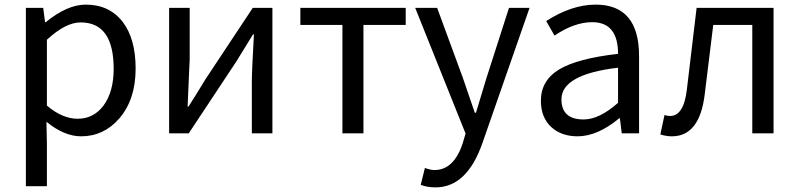

<svg xmlns="http://www.w3.org/2000/svg" viewBox="-20 -577 3459 831"><path d="M92 -543H167L175 -481H178Q271 -557 351 -557Q454 -557 512 -481Q567 -408 567 -280Q567 -146 496 -64Q429 13 331 13Q258 13 181 -50L183 45V229H92ZM428 -120Q472 -180 472 -279Q472 -480 329 -480Q264 -480 183 -405V-120Q250 -63 316 -63Q385 -63 428 -120Z M712 -543H801V-316Q801 -326 792 -116H796Q832 -172 868 -232L1074 -543H1159V0H1070V-227Q1070 -268 1079 -428H1075L1003 -311L797 0H712Z M1462 -469H1280V-543H1736V-469H1553V0H1462Z M1801 223 1819 150Q1844 159 1860 159Q1945 159 1983 42L1995 1L1777 -543H1872L1983 -241Q2021 -128 2035 -89H2040L2086 -241L2183 -543H2272L2067 45Q2000 234 1865 234Q1828 234 1801 223Z M2366 -27Q2321 -69 2321 -141Q2321 -229 2401 -277Q2480 -324 2655 -344Q2655 -481 2543 -481Q2466 -481 2380 -423L2344 -486Q2455 -557 2558 -557Q2746 -557 2746 -334V0H2671L2663 -65H2660Q2566 13 2480 13Q2410 13 2366 -27ZM2655 -132V-284Q2410 -255 2410 -147Q2410 -60 2506 -60Q2574 -60 2655 -132Z M2838 5 2856 -79Q2870 -75 2880 -75Q2940 -75 2953 -191L2995 -543H3328V0H3236V-469H3067Q3036 -212 3030 -168Q3008 13 2888 13Q2864 13 2838 5Z"/></svg>

Font: Source Han Sans K Regular
Style: Regular
Weight: 400
Designer: Ryoko NISHIZUKA  (kana & ideographs); Paul D. Hunt (Latin, Greek & Cyrillic); Wenlong ZHANG  (bopomofo); Sandoll Communi
Foundry: Adobe Systems Incorporated
Version: Version 1.00 July 18, 2014, initial release